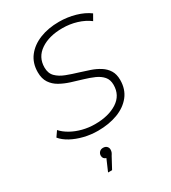

<svg xmlns="http://www.w3.org/2000/svg" viewBox="-228 -820 1065 1196"><g transform="rotate(-30 304.5 -222.0)"><path d="M265 5Q214 5 165.5 -7Q117 -19 78.5 -40Q40 -61 18 -88L45 -127Q67 -102 102.5 -82Q138 -62 181 -51Q224 -40 269 -40Q367 -40 429 -80Q491 -120 491 -195Q491 -232 471 -255Q451 -278 418 -292.5Q385 -307 345.5 -318.5Q306 -330 266.5 -342.5Q227 -355 194 -373.5Q161 -392 141 -422Q121 -452 121 -498Q121 -564 156.5 -610Q192 -656 253 -680.5Q314 -705 392 -705Q452 -705 508 -689Q564 -673 603 -644L579 -602Q542 -630 493 -645Q444 -660 390 -660Q294 -660 233 -618.5Q172 -577 172 -503Q172 -461 196.5 -436.5Q221 -412 260.5 -397Q300 -382 344 -369Q380 -358 415 -346Q450 -334 479 -315.5Q508 -297 525 -269.5Q542 -242 542 -201Q542 -134 505.5 -88Q469 -42 406.5 -18.5Q344 5 265 5ZM188 261 224 178Q201 171 201 148Q201 133 211 122.5Q221 112 237 112Q254 112 263.5 121.5Q273 131 273 144Q273 155 270 163Q267 171 259 183L217 261Z"/></g></svg>

Font: Montserrat Light
Style: Italic
Weight: 300
Italic angle: -11.3°
Designer: Julieta Ulanovsky
Foundry: Julieta Ulanovsky
Version: Version 9.000; ttfautohint (v1.8.4.7-5d5b)